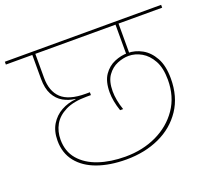

<svg xmlns="http://www.w3.org/2000/svg" viewBox="-155 -895 1121 1017"><g transform="rotate(-20 405.5 -386.5)"><path d="M394 -33Q302 -33 232 -58Q162 -83 123 -132Q84 -181 84 -251Q84 -305 107 -342.5Q130 -380 167.5 -400.5Q205 -421 249 -425V-427Q213 -431 182 -448.5Q151 -466 132.5 -500.5Q114 -535 114 -589V-731H131V-589Q131 -513 173 -473.5Q215 -434 309 -434H333V-418H309Q235 -418 189 -395Q143 -372 122 -334.5Q101 -297 101 -251Q101 -184 139.5 -139Q178 -94 244.5 -71.5Q311 -49 394 -49Q492 -49 571 -86.5Q650 -124 697 -192.5Q744 -261 744 -355Q744 -422 721 -463.5Q698 -505 663 -525Q628 -545 591 -545Q560 -545 527 -531.5Q494 -518 471 -486Q448 -454 448 -397Q448 -373 453 -346Q458 -319 468 -290H451Q441 -319 436 -346Q431 -373 431 -397Q431 -459 455.5 -494.5Q480 -530 517 -545.5Q554 -561 591 -561Q634 -561 672.5 -539.5Q711 -518 736 -473Q761 -428 761 -356Q761 -254 712.5 -181.5Q664 -109 581 -71Q498 -33 394 -33ZM846 -724H-35V-740H846ZM600 -551H583V-732H600Z"/></g></svg>

Font: Poppins Devanagari Thin
Style: Regular
Weight: 100
Designer: Ninad Kale (Devanagari), Jonny Pinhorn (Latin)
Foundry: Indian Type Foundry
Version: 4.005